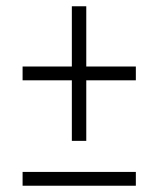

<svg xmlns="http://www.w3.org/2000/svg" viewBox="-20 -592 505 612"><path d="M209 -143V-336H52V-380H209V-572H255V-380H413V-336H255V-143ZM52 0V-44H413V0Z"/></svg>

Font: Noto Serif Condensed Light
Style: Regular
Weight: 300
Width: 3
Designer: Monotype Design Team
Foundry: Monotype Imaging Inc.
Version: Version 2.013